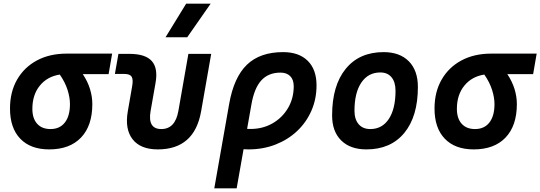

<svg xmlns="http://www.w3.org/2000/svg" viewBox="-20 -815 2983 1060"><path d="M251.5 9.8Q148.4 9.8 91.8 -49.3Q35.2 -108.4 35.2 -215.8Q35.2 -307.1 74.2 -375.2Q113.3 -443.4 183.6 -481.2Q253.9 -519 348.1 -519H599.1L579.6 -405.8H437Q463.9 -365.7 476.8 -323.7Q489.7 -281.7 489.7 -240.2Q489.7 -121.1 427.5 -55.7Q365.2 9.8 251.5 9.8ZM310.1 -403.3Q240.7 -392.6 199.7 -342Q158.7 -291.5 158.7 -213.9Q158.7 -161.1 185.1 -131.8Q211.4 -102.5 258.8 -102.5Q310.1 -102.5 338.1 -138.7Q366.2 -174.8 366.2 -240.2Q366.2 -276.9 352.8 -319.1Q339.4 -361.3 310.1 -403.3Z M851.1 9.8Q755.9 9.8 712.2 -45.9Q668.5 -101.6 685.5 -200.2L709.5 -338.4Q716.3 -376 706.8 -391.4Q697.3 -406.7 667 -406.7H614.3L633.8 -517.6H694.8Q782.7 -517.6 818.1 -477.8Q853.5 -438 838.4 -355.5L811.5 -202.6Q793.9 -102.5 870.6 -102.5Q947.3 -102.5 964.8 -202.6L1020 -517.6H1146L1090.3 -200.2Q1053.2 9.8 851.1 9.8ZM894 -609.4 1007.8 -794.9H1143.1L1013.7 -609.4Z M1543 -527.3Q1630.4 -527.3 1679 -479.2Q1727.5 -431.2 1727.5 -343.8Q1727.5 -268.1 1699.2 -203.6Q1670.9 -139.2 1620.1 -91.3Q1569.3 -43.5 1500.7 -16.8Q1432.1 9.8 1351.6 9.8Q1338.4 9.8 1324.7 8.8L1286.6 224.6H1163.1L1245.1 -240.7Q1271 -388.2 1343.3 -457.8Q1415.5 -527.3 1543 -527.3ZM1367.7 -236.3 1344.2 -103.5Q1353 -103 1362.3 -103Q1430.7 -103 1484.6 -134Q1538.6 -165 1570.1 -218.5Q1601.6 -272 1601.6 -338.9Q1601.6 -375 1582.3 -394.5Q1563 -414.1 1528.3 -414.1Q1461.9 -414.1 1422.6 -371.1Q1383.3 -328.1 1367.7 -236.3Z M2002.9 9.8Q1913.6 9.8 1863.5 -39.8Q1813.5 -89.4 1813.5 -177.7Q1813.5 -342.8 1888.7 -435.1Q1963.9 -527.3 2097.7 -527.3Q2187 -527.3 2237.1 -476.6Q2287.1 -425.8 2287.1 -335Q2287.1 -172.4 2212.2 -81.3Q2137.2 9.8 2002.9 9.8ZM2024.4 -102.5Q2089.8 -102.5 2126.7 -158.4Q2163.6 -214.4 2163.6 -314Q2163.6 -361.8 2141.6 -388.4Q2119.6 -415 2079.6 -415Q2012.7 -415 1974.9 -359.1Q1937 -303.2 1937 -203.6Q1937 -156.2 1960 -129.4Q1982.9 -102.5 2024.4 -102.5Z M2595.2 9.8Q2492.2 9.8 2435.5 -49.3Q2378.9 -108.4 2378.9 -215.8Q2378.9 -307.1 2418 -375.2Q2457 -443.4 2527.3 -481.2Q2597.7 -519 2691.9 -519H2942.9L2923.3 -405.8H2780.8Q2807.6 -365.7 2820.6 -323.7Q2833.5 -281.7 2833.5 -240.2Q2833.5 -121.1 2771.2 -55.7Q2709 9.8 2595.2 9.8ZM2653.8 -403.3Q2584.5 -392.6 2543.5 -342Q2502.4 -291.5 2502.4 -213.9Q2502.4 -161.1 2528.8 -131.8Q2555.2 -102.5 2602.5 -102.5Q2653.8 -102.5 2681.9 -138.7Q2710 -174.8 2710 -240.2Q2710 -276.9 2696.5 -319.1Q2683.1 -361.3 2653.8 -403.3Z"/></svg>

Font: Cascadia Code PL SemiBold
Style: Italic
Weight: 600
Italic angle: -10°
Monospace: yes
Designer: Aaron Bell
Foundry: Saja Typeworks
Version: Version 2404.023; ttfautohint (v1.8.4)